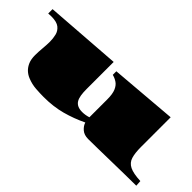

<svg xmlns="http://www.w3.org/2000/svg" viewBox="-25 -977 1434 1434"><g transform="rotate(45 692.0 -260.0)"><path d="M420.9 22Q383.8 22 338.1 18.8Q292.5 15.6 249 -2Q221.7 -12.7 200.2 -32.7Q179.2 -52.7 166.7 -82Q154.3 -111.3 154.3 -154.3Q154.3 -187.5 158.2 -229.7Q162.1 -272 162.1 -303.7Q162.1 -337.4 154.3 -369.9Q146.5 -402.3 119.9 -423.6Q93.3 -444.8 36.6 -444.8Q21.5 -444.8 3.9 -443.4V-489.3L605.5 -533.2V-246.6Q605.5 -210 609.9 -182.9Q614.3 -155.8 625 -138.2Q647 -102.1 703.1 -102.1Q735.8 -102.1 769.5 -112.8V-301.3Q769.5 -358.4 755.9 -390.4Q742.2 -422.4 719.2 -438Q696.3 -453.6 668.9 -460.4V-498L1198.7 -542V-228.5Q1198.7 -164.6 1210.7 -125.2Q1222.7 -85.9 1260.5 -67.1Q1298.3 -48.3 1375.5 -44.9L1378.4 1Q1327.1 1 1262.2 2.2Q1197.3 3.4 1116.2 4.9Q1035.2 6.3 976.1 7.6Q917 8.8 877.9 8.8Q835 8.8 809.3 -13.7Q783.7 -36.1 775.4 -63.5Q694.3 -24.4 608.6 -1.2Q522.9 22 420.9 22Z"/></g></svg>

Font: Asset
Style: Regular
Weight: 400
Version: Version 1.003; ttfautohint (v1.8.4.7-5d5b)